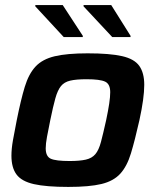

<svg xmlns="http://www.w3.org/2000/svg" viewBox="-20 -728 614 756"><path d="M249 8Q162 8 113.5 -3Q65 -14 45 -41Q25 -68 25 -115Q25 -142 31 -176Q37 -210 46 -255Q62 -335 77.5 -386Q93 -437 120 -466Q147 -495 195.5 -506.5Q244 -518 325 -518Q412 -518 460.5 -507Q509 -496 528.5 -468.5Q548 -441 548 -394Q548 -342 529 -255Q511 -175 495.5 -124Q480 -73 453.5 -44Q427 -15 379.5 -3.5Q332 8 249 8ZM254 -94Q294 -94 318 -99.5Q342 -105 355.5 -121Q369 -137 377.5 -169Q386 -201 398 -255Q406 -293 410 -320Q414 -347 414 -365Q414 -397 394 -406.5Q374 -416 321 -416Q280 -416 256.5 -410.5Q233 -405 220 -389Q207 -373 198 -341Q189 -309 178 -255Q170 -216 165 -189Q160 -162 160 -144Q160 -112 180 -103Q200 -94 254 -94ZM231 -582 119 -703V-708H227L306 -587V-582ZM422 -582 309 -703V-708H418L494 -587V-582Z"/></svg>

Font: Saira SemiBold
Style: Italic
Weight: 600
Italic angle: -12°
Designer: Hector Gatti with collaboration of the Omnibus-Type team
Foundry: Omnibus-Type
Version: Version 1.100; ttfautohint (v1.8.3)